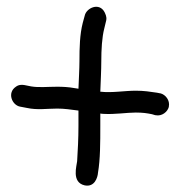

<svg xmlns="http://www.w3.org/2000/svg" viewBox="-20 -630 546 580"><path d="M283 -353C284 -381 286 -418 286 -445C286 -480 288 -517 295 -544L301 -569C303 -580 298 -588 296 -593C280 -624 241 -606 236 -583L230 -561C221 -526 220 -486 220 -445C220 -422 218 -391 217 -362L204 -364C188 -367 170 -368 153 -368C124 -368 97 -365 74 -369L54 -373C48 -374 37 -375 28 -368C1 -350 16 -313 40 -308L61 -304C93 -297 122 -302 153 -302C174 -302 194 -299 217 -296V-250C217 -212 215 -175 213 -143C212 -130 195 -79 236 -70C266 -64 275 -94 276 -108C283 -149 283 -200 283 -250V-287C284 -287 289 -286 292 -286H293C327 -284 363 -290 390 -290C412 -290 424 -288 439 -285L449 -282H450C469 -278 486 -292 490 -307V-308C494 -327 480 -344 465 -348H464L454 -350C434 -353 415 -356 390 -356C356 -356 319 -349 283 -353Z"/></svg>

Font: Stray Cat
Style: ExBd
Weight: 800
Version: Version 1.0